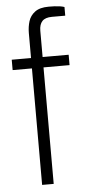

<svg xmlns="http://www.w3.org/2000/svg" viewBox="-53 -762 355 793"><g transform="rotate(-5 124.5 -365.5)"><path d="M89 0V-483H9V-526H89V-630Q89 -655 96 -678Q103 -701 123 -716Q143 -731 180 -731Q192 -731 203.5 -730.5Q215 -730 225.5 -728.5Q236 -727 245 -724V-688H190Q162 -688 149.5 -674.5Q137 -661 137 -635V-526H245V-483H137V0Z"/></g></svg>

Font: Archivo SemiBold Thin
Style: Regular
Weight: 250
Version: Version 2.001